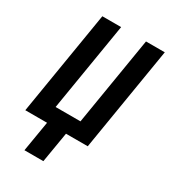

<svg xmlns="http://www.w3.org/2000/svg" viewBox="-225 -849 1049 1177"><g transform="rotate(30 300.0 -260.0)"><path d="M141 215 177 0H23L144 -735H277L174 -110H350L453 -735H586L465 0H311L275 215Z"/></g></svg>

Font: Iosevka Aile Extrabold Oblique
Style: Regular
Weight: 800
Italic angle: -9°
Designer: Belleve Invis
Foundry: Belleve Invis
Version: Version 31.1.0; ttfautohint (v1.8.4)